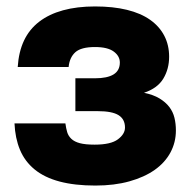

<svg xmlns="http://www.w3.org/2000/svg" viewBox="-20 -563 596 596"><path d="M276 13Q212 13 165 0.5Q118 -12 87.5 -37Q57 -62 42 -98Q27 -134 25 -180H183Q185 -165 188.5 -153Q192 -141 201.5 -132Q211 -123 228 -118.5Q245 -114 274 -114Q324 -114 346 -130.5Q368 -147 368 -167Q368 -193 348 -205.5Q328 -218 283 -218H214V-320H275Q313 -320 332.5 -332Q352 -344 352 -369Q352 -389 333 -403Q314 -417 275 -417Q232 -417 214 -401Q196 -385 193 -355H35Q38 -402 54.5 -437Q71 -472 101.5 -495.5Q132 -519 175.5 -531Q219 -543 275 -543Q331 -543 374 -532.5Q417 -522 446 -501.5Q475 -481 490 -452Q505 -423 505 -387Q505 -349 487 -319Q469 -289 427 -275Q456 -269 475 -257.5Q494 -246 505.5 -231Q517 -216 521.5 -197.5Q526 -179 526 -158Q526 -121 509 -89.5Q492 -58 460 -35.5Q428 -13 381.5 0Q335 13 276 13Z"/></svg>

Font: Golos Text VF
Style: Regular
Weight: 400
Designer: A.Korolkova, Vitaly Kuzmin
Foundry: ParaType Ltd
Version: Version 2.003